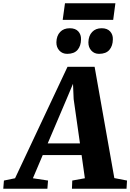

<svg xmlns="http://www.w3.org/2000/svg" viewBox="-99 -1153 796 1173"><path d="M-79 0 -75 -50 -7 -64 313.5 -745H479L599.5 -65L677 -50L674 0H340.5L342.5 -50L419.5 -64L399.5 -205.5H162L102 -64L194.5 -50L190.5 0ZM192.5 -277H389.5L351 -547.5L347 -641L310 -553ZM311.5 -824Q282 -824 263.5 -844.2Q245 -864.5 245.5 -895Q246.5 -934.5 268.2 -957.5Q290 -980.5 327 -980.5Q362 -980.5 379.5 -961Q397 -941.5 396 -912.5Q395.5 -872.5 374.8 -848.2Q354 -824 311.5 -824ZM506 -824Q477 -824 458.8 -844.2Q440.5 -864.5 441 -895Q442 -934.5 463.8 -957.5Q485.5 -980.5 522 -980.5Q556 -980.5 573.8 -961Q591.5 -941.5 590.5 -912.5Q590 -872.5 569.2 -848.2Q548.5 -824 506 -824ZM298 -1133H606L592.5 -1031.5H284Z"/></svg>

Font: Merriweather 24pt Black
Style: Italic
Weight: 900
Italic angle: -7.8°
Designer: Eben Sorkin
Foundry: Eben Sorkin
Version: Version 2.101